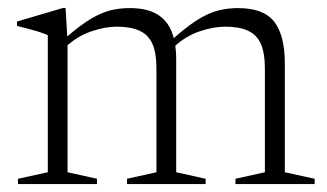

<svg xmlns="http://www.w3.org/2000/svg" viewBox="-20 -466 828 486"><path d="M151 -360.5V-30L225.5 -13.5V0H25.5V-13.5L101 -30V-377Q93 -381 75 -386.5Q57 -392 23 -400.5V-411.5L140 -446H146ZM426 -315.5V-30L500.5 -13.5V0H301.5V-13.5L376 -30V-292.5Q376 -332 365.8 -355Q355.5 -378 333.2 -388.2Q311 -398.5 275.5 -398.5Q246 -398.5 210.8 -386.5Q175.5 -374.5 146 -347L132.5 -357.5Q162 -385 185.8 -402.2Q209.5 -419.5 230 -429Q250.5 -438.5 269.5 -442Q288.5 -445.5 308.5 -445.5Q351.5 -445.5 377.2 -430.2Q403 -415 414.5 -386Q426 -357 426 -315.5ZM701 -304.5V-30L776.5 -13.5V0H576V-13.5L650.5 -30V-291.5Q650.5 -332 640.2 -355Q630 -378 607.8 -388.2Q585.5 -398.5 550 -398.5Q520 -398.5 484.8 -386.5Q449.5 -374.5 420 -347L406.5 -357.5Q436 -384.5 459.8 -402Q483.5 -419.5 504 -429Q524.5 -438.5 543.8 -442Q563 -445.5 583 -445.5Q647 -445.5 674 -411.2Q701 -377 701 -304.5Z"/></svg>

Font: Newsreader 24pt Light
Style: Regular
Weight: 300
Designer: Hugues Gentile
Foundry: Production Type
Version: Version 1.003